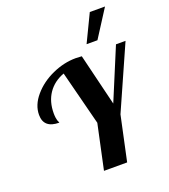

<svg xmlns="http://www.w3.org/2000/svg" viewBox="-174 -1123 1095 1246"><g transform="rotate(-20 373.5 -500.0)"><path d="M487 0H327L393 -308L297 -683Q226 -657 187 -600Q148 -543 148 -462Q148 -445 150 -431.5Q152 -418 154 -412.5Q156 -407 159 -400.5Q162 -394 162 -393Q55 -393 55 -485Q55 -553 108 -615Q161 -677 242 -713.5Q323 -750 405 -750Q420 -750 446 -748L533 -390L681 -745H747L553 -308ZM502 -811 593 -1000H698L577 -811Z"/></g></svg>

Font: Lobster Two
Style: Bold Italic
Weight: 700
Designer: Pablo Impallari
Foundry: Pablo Impallari. www.impallari.com
Version: Version 2.000